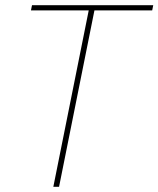

<svg xmlns="http://www.w3.org/2000/svg" viewBox="-20 -718 609 738"><path d="M343 -678 207 0H185L321 -678H99L103 -698H569L565 -678Z"/></svg>

Font: IBM Plex Sans Cond Thin
Style: Italic
Weight: 100
Width: 3
Italic angle: -11°
Designer: Mike Abbink, Paul van der Laan, Pieter van Rosmalen
Foundry: Bold Monday
Version: Version 1.3